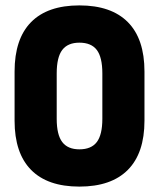

<svg xmlns="http://www.w3.org/2000/svg" viewBox="-20 -683 589 711"><path d="M274 8Q156 8 95 -54Q34 -116 34 -236V-418Q34 -539 95 -601Q156 -663 274 -663Q392 -663 453.5 -601Q515 -539 515 -418V-236Q515 -116 453.5 -54Q392 8 274 8ZM274 -130Q318 -130 338.5 -157Q359 -184 359 -243V-411Q359 -471 338.5 -498Q318 -525 274 -525Q231 -525 210.5 -498Q190 -471 190 -411V-243Q190 -184 210.5 -157Q231 -130 274 -130Z"/></svg>

Font: Sofia Sans Condensed Black
Style: Regular
Weight: 900
Designer: Botio Nikoltchev, Ani Petrova
Foundry: lettersoup
Version: Version 4.101